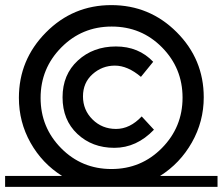

<svg xmlns="http://www.w3.org/2000/svg" viewBox="-20 -732 872 752"><path d="M832 -43V0H0V-43H223Q145 -92 99.5 -173Q54 -254 54 -349Q54 -498 160 -605Q266 -712 416 -712Q566 -712 672 -606Q778 -500 778 -351Q778 -256 731.5 -174Q685 -92 607 -43ZM416.5 -70Q533 -70 614 -152Q695 -234 695 -349.5Q695 -465 614.5 -546.5Q534 -628 417.5 -628Q301 -628 220 -546Q139 -464 139 -348.5Q139 -233 219.5 -151.5Q300 -70 416.5 -70ZM583 -224Q515 -153 428 -153Q341 -153 283 -207.5Q225 -262 225 -351Q225 -440 285 -495Q345 -550 434 -550Q523 -550 580 -490L532 -431Q480 -475 430 -475Q380 -475 342.5 -441.5Q305 -408 305 -354.5Q305 -301 342.5 -264Q380 -227 434.5 -227Q489 -227 535 -276Z"/></svg>

Font: Montserrat Subrayada
Style: Regular
Weight: 400
Designer: Julieta Ulanovsky
Foundry: Julieta Ulanovsky
Version: Version 2.001